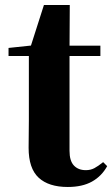

<svg xmlns="http://www.w3.org/2000/svg" viewBox="-20 -728 447 765"><path d="M177 -505V-546H380V-505ZM250 17Q174 17 134 -20Q94 -57 94 -139Q94 -169 94.5 -193.5Q95 -218 95 -249V-505H14V-537L118 -548L100 -536L155 -708H258L257 -529V-519V-127Q257 -87 274.5 -68.5Q292 -50 322 -50Q341 -50 356 -58Q371 -66 391 -82L407 -66Q385 -26 346.5 -4.5Q308 17 250 17Z"/></svg>

Font: Noto Serif JP ExtraLight Black
Style: Regular
Weight: 900
Version: Version 2.003-H1;hotconv 1.1.1;makeotfexe 2.6.0